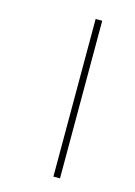

<svg xmlns="http://www.w3.org/2000/svg" viewBox="-100 -677 516 732"><g transform="rotate(15 158.5 -311.0)"><path d="M185 -622V0H211V-622Z"/></g></svg>

Font: Noto Sans ExtraCondensed Thin
Style: Italic
Weight: 100
Width: 2
Italic angle: -12°
Designer: Monotype Design Team
Foundry: Monotype Imaging Inc.
Version: Version 2.013